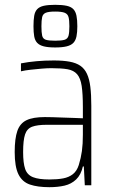

<svg xmlns="http://www.w3.org/2000/svg" viewBox="-20 -769 470 797"><path d="M185 8Q136 8 104 -3Q72 -14 56.5 -45.5Q41 -77 41 -138Q41 -194 52 -225.5Q63 -257 90 -270Q117 -283 166 -283Q179 -283 198.5 -282.5Q218 -282 241 -281Q264 -280 285.5 -279.5Q307 -279 324 -278V-324Q324 -380 319 -412.5Q314 -445 300 -461Q286 -477 260.5 -481.5Q235 -486 193 -486Q176 -486 152.5 -484Q129 -482 106.5 -479.5Q84 -477 67 -473V-506Q98 -512 132 -515Q166 -518 203 -518Q242 -518 269 -513Q296 -508 313.5 -496Q331 -484 341 -462.5Q351 -441 355 -408.5Q359 -376 359 -330V0H332L328 -78H324Q316 -43 296 -24Q276 -5 248 1.5Q220 8 185 8ZM185 -24Q218 -24 242 -28.5Q266 -33 282.5 -46Q299 -59 307 -84Q316 -113 320 -142Q324 -171 324 -210V-251H174Q135 -251 113.5 -243Q92 -235 84 -211Q76 -187 76 -138Q76 -92 84.5 -67.5Q93 -43 117 -33.5Q141 -24 185 -24ZM209 -572Q180 -572 162 -576.5Q144 -581 134.5 -591Q125 -601 122 -618Q119 -635 119 -660Q119 -686 122 -703.5Q125 -721 134.5 -731Q144 -741 162 -745Q180 -749 209 -749Q238 -749 256.5 -745Q275 -741 284.5 -731Q294 -721 297.5 -703.5Q301 -686 301 -660Q301 -635 297.5 -618Q294 -601 284.5 -591Q275 -581 256.5 -576.5Q238 -572 209 -572ZM209 -600Q236 -600 248.5 -604Q261 -608 264.5 -621Q268 -634 268 -660Q268 -685 264.5 -698Q261 -711 248.5 -716Q236 -721 209 -721Q182 -721 170 -716Q158 -711 155 -698Q152 -685 152 -660Q152 -634 155 -621Q158 -608 170 -604Q182 -600 209 -600Z"/></svg>

Font: Saira Thin Condensed
Style: Regular
Weight: 100
Width: 3
Version: Version 1.101